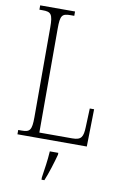

<svg xmlns="http://www.w3.org/2000/svg" viewBox="-101 -770 661 1047"><g transform="rotate(10 229.5 -246.5)"><path d="M34 0H418L422 -207H398L394 -104C392 -49 383 -30 332 -30H150V-606C150 -679 159 -690 207 -690H227V-714H34V-690H52C98 -690 109 -679 109 -605V-108C109 -35 98 -24 53 -24H34ZM206 208V221H222C239 181 260 113 271 71V61H224C221 113 213 160 206 208Z"/></g></svg>

Font: Noto Serif Devanagari ExtraCondensed ExtraLight
Style: Regular
Weight: 200
Width: 2
Designer: Universal Thirst, Indian Type Foundry and the Monotype Design Team
Foundry: Monotype Imaging Inc.
Version: Version 2.004